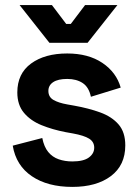

<svg xmlns="http://www.w3.org/2000/svg" viewBox="-20 -720 540 754"><path d="M30 -148 146 -178Q153 -143 169.5 -123Q186 -103 210.5 -94.5Q235 -86 264 -86Q308 -86 329 -101.5Q350 -117 350 -140Q350 -163 330 -175.5Q310 -188 266 -196L238 -201Q186 -211 143 -228.5Q100 -246 74 -277Q48 -308 48 -357Q48 -431 102 -470.5Q156 -510 244 -510Q327 -510 382 -473Q437 -436 454 -376L337 -340Q329 -378 304.5 -394Q280 -410 244 -410Q208 -410 189 -397.5Q170 -385 170 -363Q170 -339 190 -327.5Q210 -316 244 -310L272 -305Q328 -295 373.5 -278.5Q419 -262 445.5 -231.5Q472 -201 472 -149Q472 -71 415.5 -28.5Q359 14 264 14Q167 14 105 -28Q43 -70 30 -148ZM174 -552 57 -700H184L240 -626H258L314 -700H441L324 -552Z"/></svg>

Font: Space Grotesk Frontify
Style: Bold
Weight: 700
Designer: Florian Karsten
Version: Version 2.000